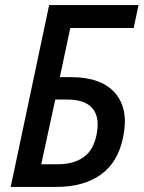

<svg xmlns="http://www.w3.org/2000/svg" viewBox="-20 -734 564 754"><path d="M22 0 173 -714H524L505 -624H256L215 -431H260Q379 -431 433 -367.5Q487 -304 463 -193Q443 -96 375.5 -48Q308 0 202 0ZM142 -89H207Q269 -89 308 -116.5Q347 -144 359 -204Q373 -272 344 -307.5Q315 -343 245 -343H197Z"/></svg>

Font: Noto Sans SemiCondensed Medium
Style: Italic
Weight: 500
Width: 4
Italic angle: -12°
Designer: Monotype Design Team
Foundry: Monotype Imaging Inc.
Version: Version 2.013; ttfautohint (v1.8.4.7-5d5b)